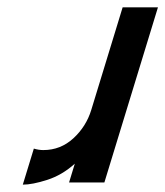

<svg xmlns="http://www.w3.org/2000/svg" viewBox="-20 -502 449 522"><path d="M42 0C59.3 0 81.5 -4.3 108.5 -13C135.5 -21.7 160.4 -36.3 183.4 -57L167.8 -6H263.8L409.4 -482H313.4L228.1 -203C218.9 -173 202.7 -147.3 179.5 -126C156.3 -104.7 129.1 -94 97.7 -94C93.7 -94 89.5 -94.3 85 -95C80.6 -95.7 76.2 -96.7 72 -98Z"/></svg>

Font: Din Kursivschrift
Style: Condensed Italic Polish
Weight: 400
Version: Version 1.07